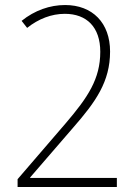

<svg xmlns="http://www.w3.org/2000/svg" viewBox="-20 -744 548 764"><path d="M445 0V-36H100V-38L271 -236C361 -339 418 -419 418 -539C418 -653 348 -724 239 -724C179 -724 118 -703 66 -661L88 -633C133 -669 185 -689 238 -689C325 -689 379 -636 379 -538C379 -430 330 -357 241 -253L50 -31V0Z"/></svg>

Font: Noto Sans Lao SemiCondensed ExtraLight
Style: Regular
Weight: 200
Width: 4
Designer: Monotype Design Team
Foundry: Monotype Imaging Inc.
Version: Version 2.003